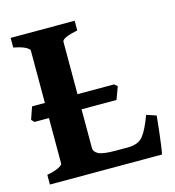

<svg xmlns="http://www.w3.org/2000/svg" viewBox="-95 -696 710 778"><g transform="rotate(-15 260.0 -307.5)"><path d="M368.7 -261.2H24.4L13.7 -272.9Q16.1 -280.3 22.5 -298.6Q28.8 -316.9 31.7 -324.7H376L388.2 -313.5ZM509.8 -158.2Q507.3 -130.4 503.4 -96.9Q499.5 -63.5 495.8 -36.6Q492.2 -9.8 489.7 0H19.5V-40.5Q52.7 -47.4 69.1 -55.7Q85.4 -64 85.4 -70.3V-544.4Q85.4 -550.3 70.1 -559.1Q54.7 -567.9 19.5 -574.7V-615.2H288.1V-574.7Q222.2 -561 222.2 -544.4V-99.6Q222.2 -82.5 241 -73Q259.8 -63.5 313 -63.5H363.3Q408.2 -63.5 428.2 -89.1Q448.2 -114.7 469.2 -171.9Z"/></g></svg>

Font: Gentium Book Plus
Style: Bold
Weight: 700
Designer: Victor Gaultney, Annie Olsen, Iska Routamaa, Becca Hirsbrunner
Foundry: SIL International
Version: Version 6.101